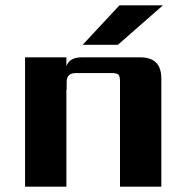

<svg xmlns="http://www.w3.org/2000/svg" viewBox="-20 -700 691 720"><path d="M591 -680 422 -532H290L428 -680ZM286 -485H506Q585 -485 585 -406V0H430V-395Q430 -414 424 -420Q418 -426 399 -426H265Q230 -426 230 -394V-364H229V0H74V-485H229V-452Q241 -485 286 -485Z"/></svg>

Font: Sarpanch
Style: Bold
Weight: 700
Designer: Manushi Parikh (Devanagari and Latin), Jyotish Sonowal (Devanagari)
Foundry: Indian Type Foundry
Version: Version 2.004;PS 1.0;hotconv 1.0.78;makeotf.lib2.5.61930; tt